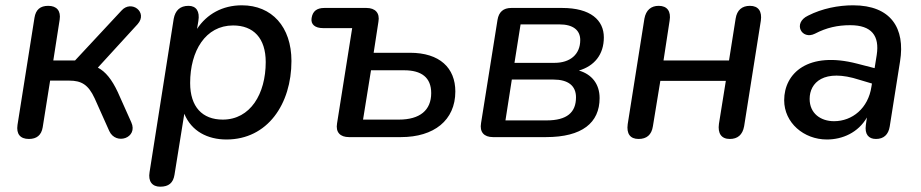

<svg xmlns="http://www.w3.org/2000/svg" viewBox="-20 -517 3472 724"><path d="M89 7C118 7 136 -7 141 -37L169 -213H241C287 -213 313 -198 337 -146L392 -23C417 32 502 3 475 -56L424 -170C402 -217 378 -247 349 -262L499 -426C539 -471 475 -519 438 -477L263 -289H181L205 -443C210 -476 194 -495 162 -495C132 -495 115 -481 110 -450L46 -46C41 -12 56 7 89 7Z M584 187C616 187 633 173 638 142L675 -88C702 -22 763 9 834 9C989 9 1079 -125 1079 -287C1079 -416 1005 -497 892 -497C819 -497 760 -464 723 -408L728 -438C734 -474 720 -495 691 -495C659 -495 641 -478 635 -446L544 132C538 167 554 187 584 187ZM820 -66C743 -66 697 -114 697 -204C697 -325 755 -421 859 -421C936 -421 982 -373 982 -283C982 -163 924 -66 820 -66Z M1296 0H1492C1616 0 1697 -63 1697 -172C1697 -261 1638 -318 1526 -318H1389L1407 -435C1413 -468 1395 -487 1362 -487H1203C1175 -487 1159 -475 1155 -449C1151 -425 1168 -411 1198 -411H1308L1251 -52C1245 -18 1263 0 1296 0ZM1484 -66H1349L1379 -252H1504C1569 -252 1606 -225 1606 -166C1606 -101 1563 -66 1484 -66Z M1839 0H2039C2175 0 2241 -54 2241 -147C2241 -201 2211 -237 2163 -251C2221 -268 2257 -311 2257 -376C2257 -441 2207 -487 2100 -487H1908C1878 -487 1861 -472 1856 -442L1794 -53C1788 -19 1805 0 1839 0ZM2041 -63H1886L1910 -217H2067C2122 -217 2152 -194 2152 -150C2152 -93 2118 -63 2041 -63ZM2071 -280H1920L1943 -425H2090C2140 -425 2168 -404 2168 -366C2168 -311 2129 -280 2071 -280Z M2388 7C2418 7 2437 -8 2442 -41L2470 -212H2717L2691 -50C2686 -14 2700 7 2732 7C2761 7 2780 -8 2786 -41L2849 -439C2854 -474 2840 -495 2808 -495C2778 -495 2759 -479 2754 -447L2729 -289H2482L2505 -439C2511 -474 2496 -495 2464 -495C2435 -495 2416 -479 2410 -447L2347 -49C2342 -13 2356 7 2388 7Z M3098 9C3157 9 3216 -17 3249 -74L3245 -46C3240 -11 3255 7 3283 7C3312 7 3330 -9 3335 -40L3374 -286C3394 -410 3340 -497 3197 -497C3141 -497 3080 -485 3027 -458C2968 -430 3003 -365 3053 -390C3097 -413 3139 -422 3186 -422C3267 -422 3297 -382 3286 -310L3278 -260L3212 -277C3027 -325 2937 -241 2937 -139C2937 -54 3011 9 3098 9ZM3033 -144C3033 -205 3086 -260 3221 -216L3268 -202L3266 -190C3254 -109 3194 -60 3125 -60C3075 -60 3033 -89 3033 -144Z"/></svg>

Font: SN Pro Medium
Style: Italic
Weight: 400
Italic angle: -9°
Designer: Tobias Whetton
Foundry: Supernotes
Version: Version 1.001;Glyphs 3.2 (3249)